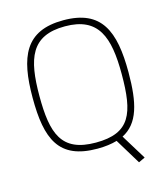

<svg xmlns="http://www.w3.org/2000/svg" viewBox="-123 -804 902 1037"><g transform="rotate(-15 328.0 -285.5)"><path d="M525 138 561 121 475 -19C569 -67 596 -174 596 -347C596 -577 542 -709 328 -709C114 -709 60 -575 60 -347C60 -115 112 9 328 9C371 9 407 4 438 -5ZM328 -25C135 -25 98 -137 98 -347C98 -556 138 -675 328 -675C516 -675 558 -554 558 -347C558 -127 521 -25 328 -25Z"/></g></svg>

Font: TitilliumText22L
Style: 1 wt
Weight: 100
Designer: Campivisivi
Foundry: Campivisivi
Version: 1.000